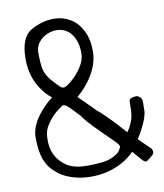

<svg xmlns="http://www.w3.org/2000/svg" viewBox="-83 -803 745 871"><g transform="rotate(-10 290.0 -367.5)"><path d="M110 -52Q81 -74 65 -113Q49 -152 49 -219Q49 -275 101 -335Q124 -362 154 -385Q129 -404 110 -432Q66 -493 66 -577Q66 -677 118 -706Q170 -735 223 -735Q264 -735 298 -715Q332 -695 352.5 -655Q373 -615 373 -560Q373 -490 320 -421Q299 -393 268 -367L346 -289Q357 -282 382.5 -256Q408 -230 415 -223L463 -170L473 -185Q485 -206 490 -223Q497 -245 497 -275Q497 -304 498.5 -310.5Q500 -317 508 -320Q520 -324 530 -324Q538 -324 546.5 -317Q555 -310 556 -301L557 -288Q557 -286 556.5 -280.5Q556 -275 556 -254Q556 -226 530 -176Q521 -156 504 -131L525 -110L553 -83Q563 -75 563 -61Q563 -54 557 -49Q554 -47 550 -42.5Q546 -38 536 -32Q530 -25 524 -25Q516 -25 507.5 -35Q499 -45 497 -47Q493 -51 489 -56Q485 -61 480 -66L469 -79Q449 -58 418 -39Q350 0 268 0Q217 0 174.5 -15Q132 -30 110 -52ZM320 -560Q320 -614 294.5 -648Q269 -682 224 -682Q205 -682 182.5 -672.5Q160 -663 144 -643Q128 -623 128 -595Q128 -547 133.5 -520Q139 -493 163 -464Q175 -452 187 -438Q198 -427 202.5 -423.5Q207 -420 215 -420Q225 -420 251.5 -442Q278 -464 299 -496Q320 -528 320 -560ZM416 -104Q419 -109 419 -113Q419 -120 399 -140Q394 -145 338 -200.5Q282 -256 268 -280Q262 -285 248 -301Q229 -321 218 -331Q207 -341 198 -341Q192 -341 167 -321Q142 -301 121.5 -271Q101 -241 101 -210Q98 -165 114 -131Q131 -96 164.5 -74Q198 -52 259 -52Q340 -52 371 -66.5Q402 -81 408.5 -91.5Q415 -102 416 -104Z"/></g></svg>

Font: Barriecito
Style: Regular
Weight: 400
Designer: Pablo Cosgaya & Sergio Jiménez
Foundry: Pablo Cosgaya & Sergio Jiménez
Version: Version 1.001